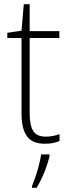

<svg xmlns="http://www.w3.org/2000/svg" viewBox="-20 -678 328 919"><path d="M199 -24Q218 -24 235 -27.5Q252 -31 265 -36V-3Q251 3 234 6.5Q217 10 194 10Q134 10 108.5 -26.5Q83 -63 83 -133V-496H15V-521L83 -531L94 -658H122V-529H264V-496H122V-135Q122 -80 138.5 -52Q155 -24 199 -24ZM217 69Q209 105 192.5 146Q176 187 155 221H133V213Q140 196 149.5 168.5Q159 141 166.5 111.5Q174 82 177 61H217Z"/></svg>

Font: Noto Sans Khmer SemiCondensed ExtraLight
Style: Regular
Weight: 200
Width: 4
Designer: Danh Hong and the Monotype Design Team
Foundry: Monotype Imaging Inc.
Version: Version 2.004; ttfautohint (v1.8.4.7-5d5b)